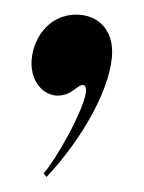

<svg xmlns="http://www.w3.org/2000/svg" viewBox="-20 -116 196 262"><path d="M43.5 125.5C95 70.5 133 0 133 -45.5C133 -76 113.5 -96 84 -96C44.5 -96 23 -60 23 -29.5C23 -3.5 39.5 14.5 59 14.5C65.5 14.5 72.5 12.5 79 8C84.5 4.5 88.5 0 93 0C95.5 0 97.5 2.5 97.5 6.5C97.5 29 56.5 102 39.5 120.5Z"/></svg>

Font: Picaflor 96 pt
Style: Regular
Weight: 400
Designer: Ariel Martín Pérez
Foundry: Tunera Type Foundry
Version: Version 1.000;hotconv 1.0.109;makeotfexe 2.5.65596